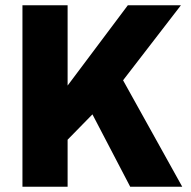

<svg xmlns="http://www.w3.org/2000/svg" viewBox="-20 -707 722 727"><path d="M65 0V-687H236V-383L464 -687H665L446 -403L670 0H473L330 -274L236 -178V0Z"/></svg>

Font: Archivo SemiCondensed ExtraBold
Style: Regular
Weight: 800
Width: 4
Designer: Hector Gatti
Foundry: Omnibus-Type
Version: Version 2.001